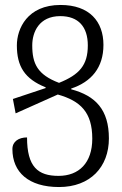

<svg xmlns="http://www.w3.org/2000/svg" viewBox="-20 -744 493 774"><path d="M267 -384V-387C348 -414 397 -471 397 -563C397 -657 341 -724 224 -724C90 -724 48 -628 48 -561C48 -477 79 -426 164 -392V-389L32 -345L43 -287L213 -363C305 -337 352 -291 352 -185C352 -87 298 -35 216 -35C133 -35 89 -71 89 -190C56 -190 30 -174 30 -143C30 -50 95 10 218 10C344 10 419 -71 419 -186C419 -302 365 -358 267 -384ZM110 -561C110 -614 137 -679 223 -679C296 -679 334 -636 334 -561C334 -481 300 -443 218 -410C131 -443 110 -487 110 -561Z"/></svg>

Font: Noto Serif Armenian ExtraCondensed
Style: Regular
Weight: 400
Width: 2
Designer: Monotype Design Team
Foundry: Monotype Imaging Inc.
Version: Version 2.008